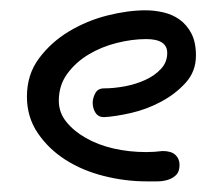

<svg xmlns="http://www.w3.org/2000/svg" viewBox="-20 -335 419 365"><path d="M289.1 -47.9Q305.7 -47.9 313.5 -40.5Q321.3 -33.2 321.3 -21.5Q321.3 -8.8 314.9 -2.4Q308.6 3.9 299.3 6.8Q290 9.8 278.8 9.8Q267.6 9.8 258.8 9.8Q217.8 9.8 177.2 -0.5Q136.7 -10.7 104.5 -31.2Q72.3 -51.8 51.8 -82Q31.2 -112.3 31.2 -151.4Q31.2 -193.4 54.2 -224.1Q77.1 -254.9 111.3 -275.4Q145.5 -295.9 184.6 -305.7Q223.6 -315.4 256.8 -315.4Q273.4 -315.4 290.5 -311.5Q307.6 -307.6 321.3 -297.9Q335 -288.1 343.8 -271.5Q352.5 -254.9 352.5 -229.5Q352.5 -199.2 333 -177.7Q313.5 -156.2 286.1 -141.6Q258.8 -127 228.5 -120.1Q198.2 -113.3 177.7 -112.3Q167 -112.3 161.6 -120.6Q156.2 -128.9 156.2 -139.6Q156.2 -148.4 161.1 -157.7Q166 -167 177.7 -167Q196.3 -167 217.3 -170.9Q238.3 -174.8 256.3 -183.1Q274.4 -191.4 286.1 -204.1Q297.9 -216.8 297.9 -234.4Q297.9 -260.7 257.8 -260.7Q231.4 -260.7 202.1 -253.4Q172.9 -246.1 148.4 -231.4Q124 -216.8 107.9 -194.8Q91.8 -172.9 91.8 -143.6Q91.8 -121.1 106 -103.5Q120.1 -85.9 143.1 -72.8Q166 -59.6 195.8 -52.7Q225.6 -45.9 257.8 -45.9Q265.6 -45.9 273.4 -46.4Q281.2 -46.9 289.1 -47.9Z"/></svg>

Font: Hi Melody
Style: Regular
Weight: 400
Designer: YoonDesign Inc.
Foundry: YoonDesign Inc.
Version: Version 3.00